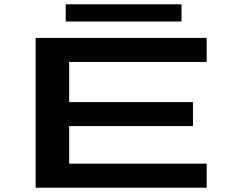

<svg xmlns="http://www.w3.org/2000/svg" viewBox="-20 -877 1140 897"><path d="M146.5 0V-700H945.5V-587.5H303V-400H881.5V-288H303V-112.5H945.5V0ZM287 -776.5V-857H828V-776.5Z"/></svg>

Font: Trispace Expanded SemiBold
Style: Regular
Weight: 600
Width: 7
Designer: Tyler Finck
Foundry: Etcetera Type Company
Version: Version 1.210; ttfautohint (v1.8.3)